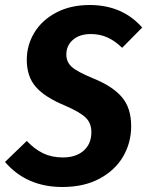

<svg xmlns="http://www.w3.org/2000/svg" viewBox="-41 -730 588 767"><path d="M527 -620 447 -539Q418 -567 388 -580.5Q358 -594 322 -594Q277 -594 250.5 -571Q224 -548 224 -512Q224 -482 246 -462.5Q268 -443 331 -417Q408 -386 445.5 -342.5Q483 -299 483 -226Q483 -160 451 -105Q419 -50 357 -16.5Q295 17 208 17Q65 17 -21 -83L66 -167Q97 -134 131.5 -117.5Q166 -101 210 -101Q262 -101 293 -128Q324 -155 324 -202Q324 -238 301.5 -260Q279 -282 219 -308Q137 -342 101.5 -383.5Q66 -425 66 -491Q66 -550 96.5 -600Q127 -650 184 -680Q241 -710 317 -710Q448 -710 527 -620Z"/></svg>

Font: Fira Sans Condensed
Style: Bold Italic
Weight: 700
Width: 3
Italic angle: -8°
Designer: Carrois Corporate & Edenspiekermann AG
Foundry: Carrois Corporate GbR & Edenspiekermann AG
Version: Version 4.203